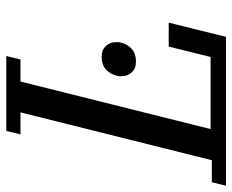

<svg xmlns="http://www.w3.org/2000/svg" viewBox="-105 -654 738 610"><g transform="rotate(-90 264.0 -349.0)"><path d="M-10 -45H60L212 -653H142L153 -698H391L380 -653H310L159 -49H388L421 -182H497L452 0H-21ZM374 -286Q351 -286 339 -299.5Q327 -313 327 -330Q327 -335 327 -339.5Q327 -344 329 -349Q334 -369 349 -382Q364 -395 388 -395Q411 -395 423 -381.5Q435 -368 435 -351Q435 -346 435 -341.5Q435 -337 433 -332Q428 -312 413 -299Q398 -286 374 -286Z"/></g></svg>

Font: IBM Plex Serif Text
Style: Italic
Weight: 450
Italic angle: -14°
Designer: Mike Abbink, Paul van der Laan, Pieter van Rosmalen
Foundry: Bold Monday
Version: Version 3.001